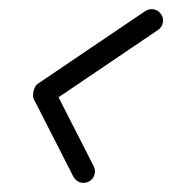

<svg xmlns="http://www.w3.org/2000/svg" viewBox="-20 -376 378 421"><path d="M333.2 -345C325.5 -356.4 310 -359.4 298.5 -351.7C219.7 -298.4 140.8 -245 62 -191.7C58.5 -189.4 55.5 -183.2 53.8 -176.7C52.2 -170.2 51.8 -163.4 53.7 -159.6C82.8 -102.6 111.9 -45.6 140.9 11.4C147.2 23.7 162.2 28.5 174.5 22.3C186.8 16 191.7 0.9 185.5 -11.4C156.4 -68.4 127.3 -125.4 98.3 -182.4C96.4 -186.1 92.6 -176.9 90.1 -167.4C87.7 -157.8 86.5 -148 90 -150.3C168.9 -203.6 247.7 -257 326.5 -310.3C338 -318 341 -333.6 333.2 -345Z"/></svg>

Font: FRB American Cursive Guidelines Arrows Semibold
Style: Italic
Weight: 600
Italic angle: -25°
Version: Version 2.0;Modular Font Editor K font №1